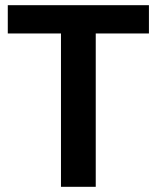

<svg xmlns="http://www.w3.org/2000/svg" viewBox="-20 -720 604 740"><path d="M215 0V-591H10V-700H554V-591H349V0Z"/></svg>

Font: DM Sans 36pt
Style: Bold
Weight: 700
Version: Version 4.004;gftools[0.9.30]